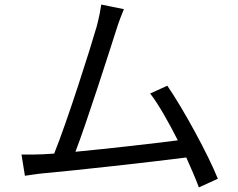

<svg xmlns="http://www.w3.org/2000/svg" viewBox="-20 -786 1040 840"><path d="M933 -4C892 -107 783 -308 712 -411L637 -377C674 -329 718 -251 758 -172C649 -158 457 -136 310 -122C360 -252 458 -559 488 -653C501 -695 512 -721 522 -746L423 -766C419 -740 415 -716 403 -670C375 -572 273 -252 217 -114C199 -113 182 -112 167 -111C138 -110 104 -109 74 -110L89 -17C118 -21 147 -26 172 -28C306 -40 640 -77 795 -97C817 -48 837 -2 850 34Z"/></svg>

Font: Noto Sans Mono CJK JP Regular
Style: Regular
Weight: 400
Designer: Ryoko NISHIZUKA (kana & ideographs); Paul D. Hunt (Latin, Greek & Cyrillic); Wenlong ZHANG (bopomofo); Sandoll Communica
Foundry: Adobe Systems Incorporated
Version: Version 1.004;PS 1.004;hotconv 1.0.82;makeotf.lib2.5.63406